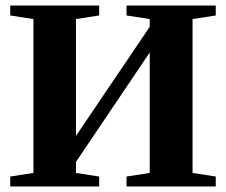

<svg xmlns="http://www.w3.org/2000/svg" viewBox="-20 -675 817 695"><path d="M17 0V-36L101 -49V-606L17 -619V-655H339V-619L255 -606V-183L522 -578V-606L438 -619V-655H761V-619L677 -606V-49L761 -36V0H438V-36L522 -49V-485L255 -89V-49L339 -36V0Z"/></svg>

Font: Libra Serif Modern
Style: Bold
Weight: 700
Designer: Stefan Peev, Context Ltd
Foundry: Ascender Corporation
Version: Version 1.000